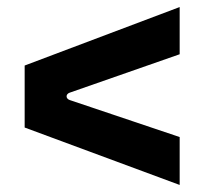

<svg xmlns="http://www.w3.org/2000/svg" viewBox="-20 -633 580 545"><path d="M490 -108V-244L178 -349C166 -353 166 -366 178 -370L490 -479V-613L50 -447V-271Z"/></svg>

Font: Finlandica
Style: Bold
Weight: 700
Designer: Niklas Ekholm, Juho Hiilivirta, Jaakko Suomalainen
Foundry: Helsinki Type Studio
Version: Version 2.000;Glyphs 3.2 (3202)